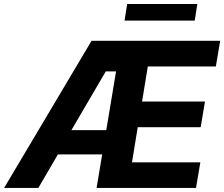

<svg xmlns="http://www.w3.org/2000/svg" viewBox="-42 -929 1108 949"><path d="M-21.7 0H147.4L244.3 -165.8H463.1L435.4 0H926.8L948.2 -126.8H610.4L638.8 -300.4H949.9L971.2 -427.2H660.2L688.6 -600.5H1024.9L1046.2 -727.3H410.5ZM311.1 -285.9 480.8 -576H531.6L483.3 -285.9ZM573.5 -827.1H920.5L933.2 -909.1H586.6Z"/></svg>

Font: Margiela Sans
Style: Bold Italic
Weight: 700
Italic angle: -9.39999°
Designer: Stefan Endress, Andreas Faust
Version: Version 1.100;FEAKit 1.0